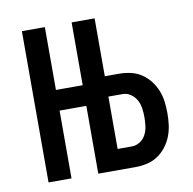

<svg xmlns="http://www.w3.org/2000/svg" viewBox="-64 -585 654 650"><g transform="rotate(-10 262.5 -260.0)"><path d="M52 0V-520H131V-304H223V-520H302V-321H351Q371 -321 391 -316.5Q411 -312 427.5 -301Q444 -290 456.5 -274Q469 -258 476.5 -239.5Q484 -221 486.5 -201Q489 -181 489 -161Q489 -141 486.5 -121Q484 -101 476.5 -82Q469 -63 456.5 -47Q444 -31 427.5 -20Q411 -9 391 -4.5Q371 0 351 0H223V-233H131V0ZM351 -71Q366 -71 379 -79.5Q392 -88 399 -101.5Q406 -115 408 -130.5Q410 -146 410 -161Q410 -176 408 -191Q406 -206 399 -219.5Q392 -233 379 -242Q366 -251 351 -251H302V-71Z"/></g></svg>

Font: Iosevka Pride
Style: Regular
Weight: 400
Monospace: yes
Designer: Belleve Invis
Foundry: Belleve Invis
Version: Version 30.3.1; ttfautohint (v1.8.4)